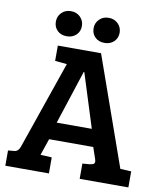

<svg xmlns="http://www.w3.org/2000/svg" viewBox="-92 -928 847 1002"><g transform="rotate(10 331.0 -427.0)"><path d="M68 -112 229 -578 166 -584V-665H395L599 -88H600L657 -85V0H399V-81L437 -84Q454 -86 460 -92Q466 -98 461 -114L440 -176H206L176 -88L236 -85V0H5V-81L38 -84Q59 -86 68 -112ZM323 -553 230 -268H416L326 -553ZM334 -787Q334 -815 353.5 -834.5Q373 -854 403 -854Q433 -854 452.5 -834.5Q472 -815 472 -787Q472 -758 452.5 -739.5Q433 -721 403 -721Q372 -721 353 -739.5Q334 -758 334 -787ZM134 -787Q134 -815 153.5 -834.5Q173 -854 203 -854Q233 -854 252.5 -834.5Q272 -815 272 -787Q272 -758 252.5 -739.5Q233 -721 203 -721Q172 -721 153 -739.5Q134 -758 134 -787Z"/></g></svg>

Font: Bree Serif
Style: Regular
Weight: 400
Designer: Veronika Burian, Jos Scaglione
Foundry: TypeTogether
Version: Version 1.001